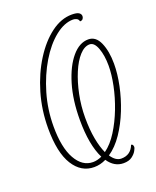

<svg xmlns="http://www.w3.org/2000/svg" viewBox="-142 -809 761 934"><g transform="rotate(-20 238.0 -342.0)"><path d="M335 41Q287 41 256 -5Q226 10 194 10Q127 10 87 -54Q47 -118 47 -243Q47 -338 72.5 -424.5Q98 -511 141 -579Q184 -647 236.5 -686Q289 -725 344 -725Q370 -725 380.5 -718Q391 -711 391 -700Q391 -693 386.5 -686.5Q382 -680 371 -680Q369 -691 360 -695.5Q351 -700 342 -700Q296 -700 248.5 -662Q201 -624 162 -559Q123 -494 99 -412.5Q75 -331 75 -243Q75 -134 108.5 -74.5Q142 -15 197 -15Q219 -15 243 -26Q206 -100 206 -229Q206 -332 230 -412Q254 -492 293 -538Q332 -584 378 -584Q417 -584 436.5 -539.5Q456 -495 456 -430Q456 -378 443.5 -318Q431 -258 408 -200Q385 -142 352.5 -94Q320 -46 280 -19Q303 16 332 16Q381 16 399 -31Q406 -30 408 -25Q410 -20 410 -15Q410 -11 403 2.5Q396 16 379.5 28.5Q363 41 335 41ZM267 -41Q303 -67 332.5 -114Q362 -161 383.5 -217Q405 -273 416.5 -329Q428 -385 428 -430Q428 -483 414 -521Q400 -559 376 -559Q349 -559 323.5 -531Q298 -503 278 -455.5Q258 -408 246 -349.5Q234 -291 234 -231Q234 -169 243 -121Q252 -73 267 -41Z"/></g></svg>

Font: Noto Serif ExtraCondensed Thin
Style: Italic
Weight: 100
Width: 2
Italic angle: -12°
Designer: Monotype Design Team
Foundry: Monotype Imaging Inc.
Version: Version 2.013